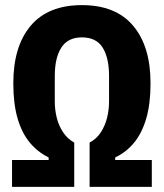

<svg xmlns="http://www.w3.org/2000/svg" viewBox="-20 -730 640 750"><path d="M27 -105H170V-115Q127 -136 96 -173.5Q65 -211 48.5 -268Q32 -325 32 -405Q32 -549 100 -629.5Q168 -710 300 -710Q432 -710 500 -629.5Q568 -549 568 -405Q568 -325 551.5 -268Q535 -211 504.5 -173.5Q474 -136 430 -115V-105H573V0H330V-173Q358 -188 374.5 -214Q391 -240 398.5 -271Q406 -302 406 -333V-433Q406 -504 381 -544Q356 -584 300 -584Q245 -584 219.5 -544Q194 -504 194 -433V-333Q194 -302 201.5 -271Q209 -240 226 -214Q243 -188 270 -173V0H27Z"/></svg>

Font: Lilex
Style: Regular
Weight: 400
Monospace: yes
Designer: Mike Abbink, Paul van der Laan, Pieter van Rosmalen, Mikhael Khrustik
Foundry: Mikhael Khrustik
Version: Version 2.510